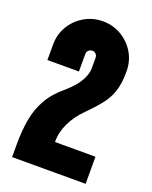

<svg xmlns="http://www.w3.org/2000/svg" viewBox="-135 -784 679 859"><g transform="rotate(20 205.0 -355.0)"><path d="M30 0V-62Q30 -126 39.5 -179.5Q49 -233 75 -279Q101 -325 150 -365Q196 -406 212.5 -438Q229 -470 229 -492V-546Q229 -556 222 -563Q215 -570 205 -570Q195 -570 187.5 -563Q180 -556 180 -546V-462H30V-535Q30 -584 53.5 -623.5Q77 -663 117 -686.5Q157 -710 205 -710Q253 -710 293 -686.5Q333 -663 356.5 -623.5Q380 -584 380 -535V-531Q380 -477 367.5 -439.5Q355 -402 329.5 -370Q304 -338 265 -299Q229 -263 208 -219.5Q187 -176 187 -129H380V0Z"/></g></svg>

Font: Vina Sans
Style: Regular
Weight: 400
Designer: Andree Nguyen
Foundry: Nguyen Type Foundry
Version: Version 1.002; ttfautohint (v1.8.4.7-5d5b);gftools[0.9.28]